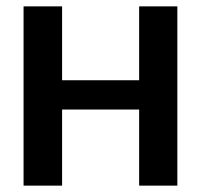

<svg xmlns="http://www.w3.org/2000/svg" viewBox="-20 -583 631 603"><path d="M175 0H54V-563H175ZM417 -563H537V0H417ZM492 -239H108V-331H492Z"/></svg>

Font: Darker Grotesque ExtraBold
Style: Regular
Weight: 800
Designer: Gabriel Lam
Foundry: TypeRant
Version: Version 1.000;gftools[0.9.28]